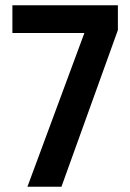

<svg xmlns="http://www.w3.org/2000/svg" viewBox="-20 -708 493 728"><path d="M84 0 300 -583H27V-688H427V-594L213 0Z"/></svg>

Font: Saira Semi Condensed Medium
Style: Regular
Weight: 500
Width: 4
Designer: Hector Gatti with collaboration of the Omnibus-Type team
Foundry: Omnibus-Type
Version: Version 1.001; ttfautohint (v1.8)